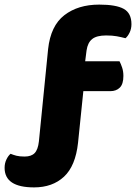

<svg xmlns="http://www.w3.org/2000/svg" viewBox="-35 -699 591 834"><path d="M327 -303 304 -79Q293 22 243 68.5Q193 115 113 115Q-15 115 -15 30Q-15 10 -7 -6.5Q1 -23 11 -31Q23 -26 36.5 -22.5Q50 -19 72 -19Q101 -19 115.5 -34Q130 -49 134 -85L174 -486Q185 -587 244.5 -633Q304 -679 396 -679Q469 -679 502.5 -660.5Q536 -642 536 -594Q536 -574 528 -557.5Q520 -541 510 -533Q491 -538 472 -541.5Q453 -545 426 -545Q385 -545 365.5 -529.5Q346 -514 341 -480L335 -433H484Q490 -422 495.5 -405.5Q501 -389 501 -369Q501 -334 485.5 -318.5Q470 -303 444 -303Z"/></svg>

Font: Baloo Bhai 2 ExtraBold
Style: Regular
Weight: 800
Designer: Supriya Tembe, Noopur Datye and Ek Type
Foundry: Ek Type
Version: Version 1.640;PS 1.000;hotconv 16.6.51;makeotf.lib2.5.65220;